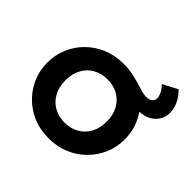

<svg xmlns="http://www.w3.org/2000/svg" viewBox="-158 -784 962 962"><g transform="rotate(45 323.0 -303.0)"><path d="M305.5 15Q225.5 15 163.8 -21.2Q102 -57.5 67 -117.8Q32 -178 32 -250Q32 -303 52 -351Q72 -399 108.8 -435.8Q145.5 -472.5 195.5 -493.8Q245.5 -515 305.5 -515Q385 -515 446.8 -479Q508.5 -443 543.8 -382.5Q579 -322 579 -250Q579 -197 558.8 -149.2Q538.5 -101.5 502 -64.5Q465.5 -27.5 415.5 -6.2Q365.5 15 305.5 15ZM305.5 -97Q347.5 -97 380.8 -115.8Q414 -134.5 433 -168.8Q452 -203 452 -250Q452 -297 433 -331.5Q414 -366 381 -384.5Q348 -403 305.5 -403Q263 -403 229.8 -384.5Q196.5 -366 177.8 -331.5Q159 -297 159 -250Q159 -203 178 -168.8Q197 -134.5 230 -115.8Q263 -97 305.5 -97ZM524.5 -400.5Q502 -400.5 476.8 -407.2Q451.5 -414 423.8 -423Q396 -432 367 -438.8Q338 -445.5 307 -445.5L306.5 -515Q351 -515 388.5 -505.8Q426 -496.5 455 -487Q484 -477.5 502.5 -477.5Q526.5 -477.5 537.2 -487.2Q548 -497 548 -512Q548 -525.5 540 -542.8Q532 -560 514 -578.5L591.5 -619.5Q619 -593.5 632.2 -563.5Q645.5 -533.5 645.5 -506.5Q645.5 -477.5 631 -453.2Q616.5 -429 589.5 -414.8Q562.5 -400.5 524.5 -400.5Z"/></g></svg>

Font: Geologica Medium
Style: Regular
Weight: 500
Designer: Sindre Bremnes, Frode Helland
Foundry: Monokrom Skriftforlag AS
Version: Version 1.010;gftools[0.9.28]